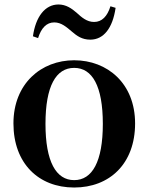

<svg xmlns="http://www.w3.org/2000/svg" viewBox="-20 -821 663 857"><path d="M311 16C469 16 583 -90 583 -270C583 -449 459 -552 311 -552C164 -552 40 -448 40 -270C40 -92 152 16 311 16ZM311 -17C230 -17 183 -100 183 -268C183 -437 230 -518 311 -518C392 -518 439 -437 439 -268C439 -100 392 -17 311 -17ZM127 -659 150 -651C164 -696 188 -721 222 -721C254 -721 277 -700 302 -679C323 -661 346 -644 383 -644C443 -644 483 -696 496 -786L473 -793C459 -748 435 -723 400 -723C368 -723 345 -743 321 -765C300 -783 275 -801 241 -801C181 -801 139 -746 127 -659Z"/></svg>

Font: GenRyuMin2 TW B
Style: Regular
Weight: 700
Version: Version 2.100;PS 2.1;hotconv 16.6.51;makeotf.lib2.5.65220 DE